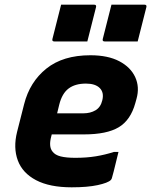

<svg xmlns="http://www.w3.org/2000/svg" viewBox="-20 -788 646 820"><path d="M366 -552Q441 -552 489.5 -526.5Q538 -501 557.5 -458.5Q577 -416 563 -366L558 -348Q538 -275 487 -244.5Q436 -214 339 -214H201L199 -206Q187 -162 204 -141Q215 -126 239 -120Q263 -114 302 -114Q350 -114 389.5 -120.5Q429 -127 466 -139H486Q479 -112 472.5 -84Q466 -56 458 -28Q457 -23 453 -19Q441 -7 397.5 2.5Q354 12 286 12Q192 12 134 -18.5Q76 -49 56 -103Q36 -157 53 -225L83 -343Q107 -438 178 -495Q249 -552 366 -552ZM347 -431Q301 -431 273 -410Q245 -389 233 -341L224 -304H336Q366 -304 388 -317Q410 -330 417 -360Q425 -393 406 -412Q387 -431 347 -431ZM241 -768H382Q393 -768 390 -757L353 -611H212Q201 -611 204 -622ZM456 -768H597Q608 -768 605 -757L568 -611H427Q416 -611 419 -622Z"/></svg>

Font: Recursive Mn Lnr St XBd
Style: Italic
Weight: 800
Italic angle: -15°
Monospace: yes
Version: Version 1.079;hotconv 1.0.112;makeotfexe 2.5.65598; ttfautoh